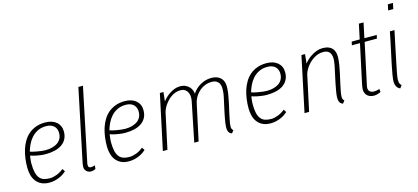

<svg xmlns="http://www.w3.org/2000/svg" viewBox="-62 -1248 3795 1745"><g transform="rotate(-15 1835.5 -376.0)"><path d="M248 -26.9Q276.9 -26.9 312 -40Q347.2 -53.2 378.4 -79.1L395.5 -52.7Q384.3 -42.5 368.2 -31.2Q352.1 -20 331.5 -11Q311 -2 286.4 4.2Q261.7 10.3 233.9 10.3Q189.5 10.3 158.7 -5.1Q127.9 -20.5 108.9 -46.1Q89.8 -71.8 81.5 -105Q73.2 -138.2 73.2 -173.8Q73.2 -216.3 78.9 -259.3Q84.5 -302.2 96.9 -341.6Q109.4 -380.9 129.6 -415Q149.9 -449.2 179.2 -474.4Q208.5 -499.5 247.3 -513.9Q286.1 -528.3 335.9 -528.3Q368.2 -528.3 394.8 -519.8Q421.4 -511.2 440.4 -495.1Q459.5 -479 469.7 -456.3Q480 -433.6 480 -405.3Q480 -365.2 464.6 -335.7Q449.2 -306.2 421.4 -286.9Q393.6 -267.6 354.7 -258.1Q315.9 -248.5 269.5 -248.5Q245.6 -248.5 222.2 -251.5Q198.7 -254.4 179.4 -258.5Q160.2 -262.7 146 -266.6Q131.8 -270.5 126.5 -272.9Q125 -265.1 123.8 -255.4Q122.6 -245.6 121.3 -235.6Q120.1 -225.6 119.6 -216.3Q119.1 -207 119.1 -200.2Q119.1 -150.9 126.7 -117.7Q134.3 -84.5 150.1 -64.2Q166 -43.9 190.4 -35.4Q214.8 -26.9 248 -26.9ZM335.9 -493.7Q289.1 -493.7 254.6 -476.1Q220.2 -458.5 196.3 -431.4Q172.4 -404.3 157.2 -371.6Q142.1 -338.9 133.3 -308.6Q140.6 -304.7 158.2 -300.5Q175.8 -296.4 197 -292.5Q218.3 -288.6 239.7 -286.1Q261.2 -283.7 275.9 -283.7Q290.5 -283.7 308.1 -285.6Q325.7 -287.6 343.3 -292.7Q360.8 -297.9 377.4 -306.4Q394 -314.9 406.7 -328.4Q419.4 -341.8 427 -360.1Q434.6 -378.4 434.6 -402.8Q434.6 -418.9 429.7 -435.3Q424.8 -451.7 413.1 -464.6Q401.4 -477.5 382.6 -485.6Q363.8 -493.7 335.9 -493.7Z M711.9 -761.7H754.9L613.8 -85.9Q613.3 -83 612.3 -78.6Q611.3 -74.2 610.6 -69.8Q609.9 -65.4 609.4 -61.8Q608.9 -58.1 608.9 -57.1Q607.9 -40 615.7 -33.7Q623.5 -27.3 634.8 -27.3Q643.6 -27.3 653.3 -29.5Q663.1 -31.7 672.4 -35.2L668.5 -1.5Q664.1 1 653.1 5.4Q642.1 9.8 623.5 9.8Q614.3 9.8 604.2 6.3Q594.2 2.9 585.7 -4.4Q577.1 -11.7 571.5 -22.5Q565.9 -33.2 565.9 -47.9Q565.9 -59.1 567.9 -71Q569.8 -83 570.8 -87.4Z M997.1 -26.9Q1025.9 -26.9 1061 -40Q1096.2 -53.2 1127.4 -79.1L1144.5 -52.7Q1133.3 -42.5 1117.2 -31.2Q1101.1 -20 1080.6 -11Q1060.1 -2 1035.4 4.2Q1010.7 10.3 982.9 10.3Q938.5 10.3 907.7 -5.1Q877 -20.5 857.9 -46.1Q838.9 -71.8 830.6 -105Q822.3 -138.2 822.3 -173.8Q822.3 -216.3 827.9 -259.3Q833.5 -302.2 845.9 -341.6Q858.4 -380.9 878.7 -415Q898.9 -449.2 928.2 -474.4Q957.5 -499.5 996.3 -513.9Q1035.2 -528.3 1085 -528.3Q1117.2 -528.3 1143.8 -519.8Q1170.4 -511.2 1189.5 -495.1Q1208.5 -479 1218.8 -456.3Q1229 -433.6 1229 -405.3Q1229 -365.2 1213.6 -335.7Q1198.2 -306.2 1170.4 -286.9Q1142.6 -267.6 1103.8 -258.1Q1064.9 -248.5 1018.6 -248.5Q994.6 -248.5 971.2 -251.5Q947.8 -254.4 928.5 -258.5Q909.2 -262.7 895 -266.6Q880.9 -270.5 875.5 -272.9Q874 -265.1 872.8 -255.4Q871.6 -245.6 870.4 -235.6Q869.1 -225.6 868.7 -216.3Q868.2 -207 868.2 -200.2Q868.2 -150.9 875.7 -117.7Q883.3 -84.5 899.2 -64.2Q915 -43.9 939.5 -35.4Q963.9 -26.9 997.1 -26.9ZM1085 -493.7Q1038.1 -493.7 1003.7 -476.1Q969.2 -458.5 945.3 -431.4Q921.4 -404.3 906.2 -371.6Q891.1 -338.9 882.3 -308.6Q889.6 -304.7 907.2 -300.5Q924.8 -296.4 946 -292.5Q967.3 -288.6 988.8 -286.1Q1010.3 -283.7 1024.9 -283.7Q1039.6 -283.7 1057.1 -285.6Q1074.7 -287.6 1092.3 -292.7Q1109.9 -297.9 1126.5 -306.4Q1143.1 -314.9 1155.8 -328.4Q1168.5 -341.8 1176 -360.1Q1183.6 -378.4 1183.6 -402.8Q1183.6 -418.9 1178.7 -435.3Q1173.8 -451.7 1162.1 -464.6Q1150.4 -477.5 1131.6 -485.6Q1112.8 -493.7 1085 -493.7Z M1446.8 -517.1 1437.5 -429.7Q1446.8 -444.3 1464.1 -461.4Q1481.4 -478.5 1503.4 -493.4Q1525.4 -508.3 1551 -518.3Q1576.7 -528.3 1603 -528.3Q1635.3 -528.3 1657.5 -517.6Q1679.7 -506.8 1693.1 -491.2Q1706.5 -475.6 1712.4 -458.3Q1718.3 -440.9 1718.3 -427.7Q1732.4 -450.2 1752.2 -468.8Q1772 -487.3 1795.2 -500.5Q1818.4 -513.7 1844.2 -521Q1870.1 -528.3 1896.5 -528.3Q1930.7 -528.3 1955.1 -518.1Q1979.5 -507.8 1994.1 -489.3Q2008.8 -470.7 2013.9 -443.8Q2019 -417 2015.1 -384.3Q2014.2 -376 2013.4 -369.9Q2012.7 -363.8 2012 -357.4Q2011.2 -351.1 2010 -343.8Q2008.8 -336.4 2006.8 -325.7Q2002 -298.3 1996.6 -272.7Q1991.2 -247.1 1985.4 -221.7Q1979.5 -196.3 1973.9 -170.9Q1968.3 -145.5 1963.4 -118.7Q1962.9 -115.7 1961.7 -109.9Q1960.4 -104 1959.2 -97.4Q1958 -90.8 1957 -84.7Q1956.1 -78.6 1956.1 -76.2Q1955.6 -66.4 1954.8 -58.3Q1954.1 -50.3 1955.3 -43.2Q1956.5 -36.1 1960 -30Q1963.4 -23.9 1971.2 -18.6L1951.2 7.8Q1944.3 4.4 1937.3 0.5Q1930.2 -3.4 1924.8 -11.2Q1919.4 -19 1916.3 -31.7Q1913.1 -44.4 1914.1 -65.4Q1914.6 -79.1 1917.2 -98.4Q1919.9 -117.7 1924.1 -140.1Q1928.2 -162.6 1933.3 -187.3Q1938.5 -211.9 1943.8 -236.1Q1949.2 -260.3 1954.1 -283Q1959 -305.7 1962.9 -323.7Q1964.8 -332.5 1966.1 -338.9Q1967.3 -345.2 1968.3 -350.6Q1969.2 -356 1969.7 -361.3Q1970.2 -366.7 1971.2 -372.6Q1973.6 -393.6 1972.9 -415Q1972.2 -436.5 1964.4 -453.6Q1956.5 -470.7 1939.2 -481.7Q1921.9 -492.7 1891.6 -492.7Q1855.5 -492.7 1824.5 -478.8Q1793.5 -464.8 1769.8 -442.1Q1746.1 -419.4 1730.7 -390.4Q1715.3 -361.3 1710.4 -330.6L1639.2 0H1598.1L1673.8 -372.6Q1677.2 -390.6 1676.5 -411.9Q1675.8 -433.1 1667.5 -450.9Q1659.2 -468.8 1642.6 -480.7Q1626 -492.7 1598.1 -492.7Q1573.2 -492.7 1550.8 -484.4Q1528.3 -476.1 1509.3 -462.6Q1490.2 -449.2 1474.4 -431.9Q1458.5 -414.6 1446.5 -396.5Q1434.6 -378.4 1427 -361.1Q1419.4 -343.8 1417 -330.6L1345.7 0H1302.7L1413.1 -517.1Z M2330.1 -26.9Q2358.9 -26.9 2394 -40Q2429.2 -53.2 2460.4 -79.1L2477.5 -52.7Q2466.3 -42.5 2450.2 -31.2Q2434.1 -20 2413.6 -11Q2393.1 -2 2368.4 4.2Q2343.8 10.3 2315.9 10.3Q2271.5 10.3 2240.7 -5.1Q2210 -20.5 2190.9 -46.1Q2171.9 -71.8 2163.6 -105Q2155.3 -138.2 2155.3 -173.8Q2155.3 -216.3 2160.9 -259.3Q2166.5 -302.2 2179 -341.6Q2191.4 -380.9 2211.7 -415Q2231.9 -449.2 2261.2 -474.4Q2290.5 -499.5 2329.3 -513.9Q2368.2 -528.3 2418 -528.3Q2450.2 -528.3 2476.8 -519.8Q2503.4 -511.2 2522.5 -495.1Q2541.5 -479 2551.8 -456.3Q2562 -433.6 2562 -405.3Q2562 -365.2 2546.6 -335.7Q2531.2 -306.2 2503.4 -286.9Q2475.6 -267.6 2436.8 -258.1Q2397.9 -248.5 2351.6 -248.5Q2327.6 -248.5 2304.2 -251.5Q2280.8 -254.4 2261.5 -258.5Q2242.2 -262.7 2228 -266.6Q2213.9 -270.5 2208.5 -272.9Q2207 -265.1 2205.8 -255.4Q2204.6 -245.6 2203.4 -235.6Q2202.1 -225.6 2201.7 -216.3Q2201.2 -207 2201.2 -200.2Q2201.2 -150.9 2208.7 -117.7Q2216.3 -84.5 2232.2 -64.2Q2248 -43.9 2272.5 -35.4Q2296.9 -26.9 2330.1 -26.9ZM2418 -493.7Q2371.1 -493.7 2336.7 -476.1Q2302.2 -458.5 2278.3 -431.4Q2254.4 -404.3 2239.3 -371.6Q2224.1 -338.9 2215.3 -308.6Q2222.7 -304.7 2240.2 -300.5Q2257.8 -296.4 2279.1 -292.5Q2300.3 -288.6 2321.8 -286.1Q2343.3 -283.7 2357.9 -283.7Q2372.6 -283.7 2390.1 -285.6Q2407.7 -287.6 2425.3 -292.7Q2442.9 -297.9 2459.5 -306.4Q2476.1 -314.9 2488.8 -328.4Q2501.5 -341.8 2509 -360.1Q2516.6 -378.4 2516.6 -402.8Q2516.6 -418.9 2511.7 -435.3Q2506.8 -451.7 2495.1 -464.6Q2483.4 -477.5 2464.6 -485.6Q2445.8 -493.7 2418 -493.7Z M2958.5 -65.4Q2959 -85.9 2964.6 -118.4Q2970.2 -150.9 2977.5 -187.5Q2984.9 -224.1 2992.9 -260.3Q3001 -296.4 3006.8 -323.7Q3010.7 -340.8 3012.2 -350.8Q3013.7 -360.8 3015.6 -372.6Q3019 -393.6 3018.8 -414.8Q3018.6 -436 3011.2 -453.4Q3003.9 -470.7 2987.3 -481.7Q2970.7 -492.7 2940.9 -492.7Q2914.6 -492.7 2891.1 -484.4Q2867.7 -476.1 2847.4 -462.6Q2827.1 -449.2 2810.3 -431.9Q2793.5 -414.6 2781 -396.5Q2768.6 -378.4 2760.7 -361.1Q2752.9 -343.8 2750 -330.6L2678.7 0H2635.7L2745.1 -517.1H2778.8L2770.5 -429.7Q2779.8 -444.3 2797.9 -461.4Q2815.9 -478.5 2839.4 -493.4Q2862.8 -508.3 2890.1 -518.3Q2917.5 -528.3 2945.8 -528.3Q2980 -528.3 3003.7 -518.1Q3027.3 -507.8 3041 -489.3Q3054.7 -470.7 3059.1 -443.8Q3063.5 -417 3059.6 -384.3Q3058.6 -376 3057.9 -369.9Q3057.1 -363.8 3056.4 -357.4Q3055.7 -351.1 3054.4 -343.8Q3053.2 -336.4 3051.3 -325.7Q3046.4 -298.3 3041 -272.7Q3035.6 -247.1 3029.8 -221.7Q3023.9 -196.3 3018.3 -170.9Q3012.7 -145.5 3007.8 -118.7Q3007.3 -115.7 3006.1 -109.9Q3004.9 -104 3003.7 -97.4Q3002.4 -90.8 3001.5 -84.7Q3000.5 -78.6 3000.5 -76.2Q3000 -66.4 2999.3 -58.3Q2998.5 -50.3 2999.8 -43.2Q3001 -36.1 3004.4 -30Q3007.8 -23.9 3015.6 -18.6L2995.6 7.8Q2988.8 4.4 2981.7 0.5Q2974.6 -3.4 2969.2 -11.2Q2963.9 -19 2960.7 -31.7Q2957.5 -44.4 2958.5 -65.4Z M3367.2 -657.7 3337.4 -517.1H3453.6L3446.3 -483.9H3331.1L3248.5 -98.1Q3246.6 -90.3 3245.8 -83.5Q3245.1 -76.7 3245.1 -70.8Q3245.1 -58.1 3250 -49.8Q3254.9 -41.5 3262.5 -36.1Q3270 -30.8 3278.8 -28.6Q3287.6 -26.4 3295.9 -26.4Q3308.6 -26.4 3321.8 -28.6Q3335 -30.8 3349.1 -36.6L3352.1 -7.3Q3349.6 -5.4 3343 -2.4Q3336.4 0.5 3327.9 3.4Q3319.3 6.3 3309.6 8.3Q3299.8 10.3 3290.5 10.3Q3249 10.3 3225.6 -11.7Q3202.1 -33.7 3202.1 -72.3Q3202.1 -78.1 3203.4 -86.4Q3204.6 -94.7 3206.1 -103.8Q3207.5 -112.8 3209.5 -121.8Q3211.4 -130.9 3212.9 -138.2L3287.1 -483.9H3210.9L3217.8 -517.1H3293.5L3323.2 -657.7Z M3536.6 -105.5Q3533.7 -85 3533.7 -82Q3533.7 -76.2 3533.4 -67.9Q3533.2 -59.6 3534.7 -50.8Q3536.1 -42 3540.5 -33.4Q3544.9 -24.9 3554.2 -18.6L3534.2 8.3Q3528.8 5.4 3521 0.7Q3513.2 -3.9 3506.1 -13.9Q3499 -23.9 3494.4 -40.5Q3489.7 -57.1 3491.7 -84Q3492.7 -100.1 3497.6 -128.2Q3502.4 -156.2 3509.5 -192.1Q3516.6 -228 3525.4 -269.3Q3534.2 -310.5 3543.5 -353.3Q3552.7 -396 3561.5 -438Q3570.3 -480 3577.1 -517.1H3620.6Q3605 -443.8 3593 -387.2Q3581.1 -330.6 3572.3 -287.4Q3563.5 -244.1 3557.1 -213.1Q3550.8 -182.1 3546.6 -160.9Q3542.5 -139.6 3540 -126.5Q3537.6 -113.3 3536.6 -105.5ZM3659.7 -704.6H3611.3L3623 -759.3H3670.9Z"/></g></svg>

Font: Ufes Sans Thin
Style: Italic
Weight: 100
Designer: Ricardo Esteves & Thais Bronze
Foundry: ProDesignUfes - Ricardo Esteves, Thais Bronze
Version: Version 2.0